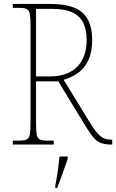

<svg xmlns="http://www.w3.org/2000/svg" viewBox="-20 -734 590 975"><path d="M45 0V-20H79Q104 -20 116 -26Q128 -32 131.5 -51Q135 -70 135 -108V-606Q135 -645 131.5 -663.5Q128 -682 116 -688Q104 -694 79 -694H45V-714H234Q348 -714 398 -670.5Q448 -627 448 -531Q448 -469 428.5 -428Q409 -387 376 -363.5Q343 -340 303 -329L440 -106Q468 -61 489.5 -43Q511 -25 541 -25H550V0H547Q512 0 491.5 -8Q471 -16 454.5 -36Q438 -56 416 -91L276 -321H163V-108Q163 -70 166.5 -51Q170 -32 182 -26Q194 -20 219 -20H253V0ZM233 -346Q323 -346 371.5 -394.5Q420 -443 420 -531Q420 -580 404 -615.5Q388 -651 349.5 -670Q311 -689 243 -689H163V-346ZM261 208Q268 171 273.5 133.5Q279 96 282 61H324V71Q317 92 307.5 119.5Q298 147 288 174Q278 201 270 221H261Z"/></svg>

Font: Noto Serif Georgian SemiCondensed Thin
Style: Regular
Weight: 100
Width: 4
Designer: Monotype Design Team, Akaki Razmadze
Foundry: Google LLC
Version: Version 2.003; ttfautohint (v1.8.4.7-5d5b)